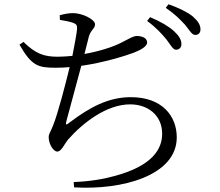

<svg xmlns="http://www.w3.org/2000/svg" viewBox="-20 -840 1040 907"><path d="M766 -654C786 -628 796 -606 811 -605C826 -605 837 -615 837 -631C837 -652 827 -669 803 -692C778 -715 739 -738 689 -759L675 -741C718 -710 745 -679 766 -654ZM854 -723C875 -698 886 -675 902 -675C917 -675 927 -684 927 -701C927 -722 916 -740 890 -763C865 -783 826 -802 776 -820L763 -803C808 -772 831 -748 854 -723ZM263 -746C288 -742 308 -738 323 -733C340 -727 345 -722 344 -703C342 -680 332 -627 322 -576C298 -574 275 -572 253 -572C188 -572 148 -586 91 -642L72 -629C130 -528 160 -520 244 -520C266 -520 288 -521 309 -523C290 -444 253 -302 231 -248C217 -212 210 -208 210 -192C210 -161 231 -124 251 -124C270 -124 286 -162 300 -179C372 -261 484 -347 595 -347C678 -347 746 -296 746 -208C746 -137 701 -57 523 -9C470 6 405 17 328 20L330 45C558 59 815 -11 815 -191C815 -292 746 -381 598 -381C493 -381 405 -334 311 -263C289 -245 289 -250 295 -273L364 -529C474 -545 571 -576 612 -591C648 -605 675 -622 675 -639C675 -663 647 -670 626 -670C610 -670 589 -657 552 -638C511 -617 446 -597 379 -585L400 -668C409 -699 429 -705 429 -725C429 -748 370 -778 325 -778C305 -778 284 -774 262 -768Z"/></svg>

Font: Harano Aji Mincho CN
Style: Regular
Weight: 400
Foundry: Masamichi Hosoda
Version: HaranoAjiMinchoCN-Regular version 20230610;ttx 4.39.4